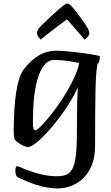

<svg xmlns="http://www.w3.org/2000/svg" viewBox="-20 -807 617 1071"><path d="M304.3 244Q259.6 244 217.6 233.8Q175.5 223.6 140.3 209Q105.1 194.3 81 183Q72.3 179.1 68.9 167.6Q65.4 156 65.4 147.1Q65.4 134 68.5 126.8Q71.6 119.7 76.5 119.7Q80.7 119.7 99.6 128.3Q118.4 136.9 149 147.8Q179.7 158.8 218.1 167.4Q256.6 176 299 176Q327.8 176 348.7 168.2Q369.6 160.3 382.9 136.6Q396.1 112.9 402.3 67.2Q408.5 21.6 408.8 -53.6Q409.1 -88.5 409.3 -136.5Q409.5 -184.5 410.5 -233.3Q411.6 -282 413.8 -318.5Q397.9 -282.7 370.8 -238.2Q343.6 -193.7 310.3 -149.5Q277.1 -105.4 243.2 -68.6Q209.4 -31.9 180.8 -9.5Q152.2 13 134.1 13Q129.2 13 118 8.9Q106.8 4.8 94.3 -2.4Q81.8 -9.6 72.1 -18.1Q62.3 -26.5 60 -35.1Q56.3 -47.8 56.3 -78.1Q56.3 -96.8 57.3 -130.4Q58.3 -163.9 60.8 -204.7Q63.3 -245.5 69.3 -286.4Q75.3 -327.3 85.3 -361.7Q95.3 -396 110.3 -417Q147 -466.7 192.7 -495.3Q238.3 -524 296.4 -524Q315.5 -524 351.8 -521Q388 -517.9 435 -511.9Q482.1 -505.9 532.1 -496Q534 -495.7 535.5 -494.4Q537 -493.1 537 -487.5Q537 -472.4 532.6 -462Q528.1 -451.7 523.8 -451.7Q519.4 -427.1 516.6 -390.6Q513.7 -354.1 512.6 -300.3Q511.4 -246.5 510.9 -171Q510.4 -95.5 510.4 7.6Q510.4 71 491.3 116Q472.3 161.1 441.8 189.6Q411.4 218.1 374.3 231Q337.3 244 304.3 244ZM178.1 -80.6Q184.9 -80.6 203.3 -98.2Q221.8 -115.8 247 -145.9Q272.3 -175.9 299.6 -214.2Q326.9 -252.5 352 -294.7Q377.1 -336.9 396 -378.5Q414.9 -420.1 421.8 -455.7Q375 -465.5 340.6 -469.1Q306.2 -472.7 282.1 -472.7Q226.6 -472.7 195.1 -383.3Q163.7 -294 163.7 -131Q163.7 -97.2 166.9 -88.9Q170.1 -80.6 178.1 -80.6ZM206.7 -585.5Q200.2 -592.8 193.3 -602.7Q186.5 -612.5 186.5 -622.2Q186.5 -627.8 188.1 -633.5Q189.8 -639.2 193.6 -645Q197.6 -651 210.8 -664.5Q223.9 -678 241.9 -694.7Q259.9 -711.5 278.5 -728.5Q297.1 -745.5 312.6 -758.9Q328.1 -772.4 335.9 -777.9Q342.6 -783.1 346.5 -784.9Q350.4 -786.7 355.6 -786.7Q360 -786.7 364.3 -784.9Q368.6 -783.1 374.1 -777.9Q390.9 -759.8 409.8 -735.1Q428.8 -710.3 445.5 -686.8Q462.2 -663.3 470 -648.4Q473.7 -642.1 476.1 -634.7Q478.4 -627.3 478.4 -620.3Q478.4 -612.4 469.4 -602.2Q460.4 -592.1 451.9 -585.5Q450.3 -588.4 439.2 -601.3Q428.1 -614.1 412.6 -632.1Q397.1 -650.1 381.1 -668.1Q365 -686.1 353 -698.7Q333.7 -685.1 310.1 -667Q286.5 -649 263.8 -631.5Q241.1 -614 225.4 -601.4Q209.6 -588.7 206.7 -585.5Z"/></svg>

Font: Briem Hand Thin
Style: Regular
Weight: 100
Designer: Gunnlaugur SE Briem, Eben Sorkin
Foundry: Sorkin Type Co.
Version: Version 1.003